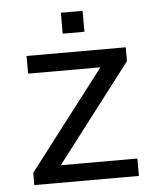

<svg xmlns="http://www.w3.org/2000/svg" viewBox="-48 -663 581 704"><g transform="rotate(-5 242.5 -310.5)"><path d="M202 -544H282V-621H202ZM50 0H435V-64H153L428 -423V-474H63V-409H329L50 -45Z"/></g></svg>

Font: Kanit Light
Style: Regular
Weight: 300
Designer: Katatrad Team
Foundry: CadsonDemak
Version: Version 1.000;PS 001.000;hotconv 1.0.88;makeotf.lib2.5.64775